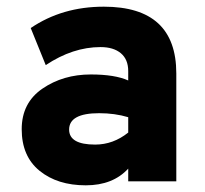

<svg xmlns="http://www.w3.org/2000/svg" viewBox="-20 -543 613 575"><path d="M364 0V-38Q318 12 237 12Q152 12 98.5 -31.5Q45 -75 45 -156Q45 -235 107 -277.5Q169 -320 252 -320Q324 -320 364 -302V-330Q364 -365 342 -383.5Q320 -402 281 -402Q198 -402 117 -348L72 -459Q166 -523 291 -523Q508 -523 508 -323V0ZM265 -110Q319 -110 364 -146V-192Q324 -204 277 -204Q187 -204 187 -155Q187 -110 265 -110Z"/></svg>

Font: Overpass Heavy
Style: Regular
Weight: 900
Designer: Delve Withrington, Thomas Jockin
Foundry: Delve Fonts
Version: Version 3.000;DELV;Overpass